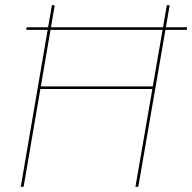

<svg xmlns="http://www.w3.org/2000/svg" viewBox="-20 -720 741 740"><path d="M129 -387H576L574 -377H128ZM634 -700 513 0H502L623 -700ZM191 -700 71 0H60L180 -700ZM83 -615H701L700 -605H81Z"/></svg>

Font: Jost Thin
Style: Italic
Weight: 200
Italic angle: -5°
Version: Version 3.710